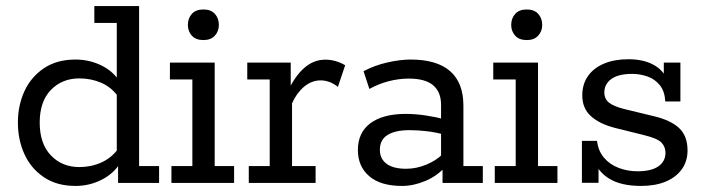

<svg xmlns="http://www.w3.org/2000/svg" viewBox="-20 -603 2326 633"><path d="M228.7 10Q167.3 10 124.7 -18.8Q82 -47.5 60.5 -94.9Q39 -142.3 39 -198.8Q39 -255.3 60.5 -302.2Q82 -349.2 124.7 -377.9Q167.3 -406.7 228.7 -406.7Q275 -406.7 315.2 -386.8Q355.5 -366.9 377.8 -328.9L365 -332V-527.4H291V-583H438.6V-55.6H504.5V0H369.3V-68.3L377.8 -67.8Q355.5 -30.8 315.2 -10.4Q275 10 228.7 10ZM241.7 -52.2Q280.3 -52.2 313.7 -67.1Q347.2 -82 369.6 -112.3L365 -79.6V-314.6L369.6 -284.4Q347.2 -315.7 313.7 -330.1Q280.3 -344.5 241.7 -344.5Q184.5 -344.5 147.7 -306.4Q110.9 -268.3 110.9 -198.8Q110.9 -129.4 147.7 -90.8Q184.5 -52.2 241.7 -52.2Z M545.2 0V-55.6H614.2V-341H540.2V-396.7H687.8V-55.6H751.8V0ZM650.8 -470.9Q625.6 -470.9 612.5 -485.4Q599.4 -499.9 599.4 -520.6Q599.4 -542.6 612.5 -557.2Q625.6 -571.8 650.8 -571.8Q675.4 -571.8 688.5 -557.2Q701.6 -542.6 701.6 -520.6Q701.6 -499.9 688.3 -485.4Q675 -470.9 650.8 -470.9Z M800.2 0V-55.6H869.2V-341H795.2V-396.7H938.5V-294.1L928.5 -300.2Q951.2 -350.8 982.5 -378.6Q1013.7 -406.3 1052.3 -406.3Q1086.7 -406.3 1118 -387.9L1094 -316.6Q1079.2 -328.2 1065.2 -333.1Q1051.2 -338 1037 -338Q1007.5 -338 982.5 -317.1Q957.6 -296.1 942.8 -262.4V-55.6H1020.5V0Z M1305.3 10Q1234.6 10 1197.3 -22.1Q1159.9 -54.3 1159.9 -108.3Q1159.9 -166.2 1201.4 -196.9Q1242.9 -227.5 1317.9 -227.5Q1348.6 -227.5 1382.6 -222.5Q1416.5 -217.5 1450 -208.7L1434.1 -199.3V-257.3Q1434.1 -299.9 1408 -321.9Q1381.9 -343.9 1327.8 -343.9Q1295 -343.9 1261.6 -335.3Q1228.2 -326.7 1197.8 -309.7L1178.6 -368.2Q1214.9 -387.6 1257 -397.1Q1299.1 -406.7 1333.8 -406.7Q1420 -406.7 1463.9 -368.5Q1507.8 -330.3 1507.8 -254.3V-55.6H1571.8V0H1439V-62.7L1449.8 -54.6Q1421.7 -23 1382.5 -6.5Q1343.3 10 1305.3 10ZM1319.3 -46.6Q1352.6 -46.6 1385.8 -60.3Q1419 -73.9 1442.2 -97.5L1434.1 -74.1V-179L1450.4 -157.6Q1418.2 -166.8 1387.9 -170.3Q1357.6 -173.9 1330.5 -173.9Q1283.5 -173.9 1257.9 -158.1Q1232.4 -142.4 1232.4 -109.3Q1232.4 -79.4 1254.5 -63Q1276.6 -46.6 1319.3 -46.6Z M1611.2 0V-55.6H1680.2V-341H1606.2V-396.7H1753.8V-55.6H1817.8V0ZM1716.8 -470.9Q1691.6 -470.9 1678.5 -485.4Q1665.4 -499.9 1665.4 -520.6Q1665.4 -542.6 1678.5 -557.2Q1691.6 -571.8 1716.8 -571.8Q1741.4 -571.8 1754.5 -557.2Q1767.6 -542.6 1767.6 -520.6Q1767.6 -499.9 1754.3 -485.4Q1741 -470.9 1716.8 -470.9Z M2093.1 10Q2027.7 10 1988.3 -14.1Q1948.9 -38.2 1934 -84.5L1953.3 -91.5V-0.4H1898.5V-138.6H1948.4Q1952.1 -105.6 1971.3 -83Q1990.6 -60.4 2019.9 -49.4Q2049.2 -38.3 2081.5 -38.3Q2127.7 -38.3 2150.9 -54.8Q2174 -71.3 2174 -99.1Q2174 -119.4 2160.4 -133.2Q2146.8 -146.9 2103.8 -157.4L2007.9 -181.2Q1957.2 -194 1928.5 -219.8Q1899.7 -245.5 1899.7 -288.7Q1899.7 -325.3 1918.3 -352.1Q1937 -378.8 1971.4 -393.3Q2005.7 -407.7 2051.9 -407.7Q2104.4 -407.7 2139.2 -386.8Q2173.9 -365.8 2186 -324.4L2168.5 -321.8V-396.7H2223.2V-268.5H2173.4Q2171.5 -302 2155.6 -321.9Q2139.7 -341.8 2115.2 -350.6Q2090.8 -359.4 2064.5 -359.4Q2018.4 -359.4 1995.4 -342.5Q1972.4 -325.6 1972.4 -298.2Q1972.4 -277 1987.9 -264.5Q2003.4 -252.1 2040.2 -243L2136.1 -219.8Q2191 -206.8 2218.8 -180.9Q2246.7 -154.9 2246.7 -107.2Q2246.7 -71.1 2227.7 -44.8Q2208.6 -18.4 2174.5 -4.2Q2140.3 10 2093.1 10Z"/></svg>

Font: Rokkitt SemiBold
Style: Regular
Weight: 600
Designer: Vernon Adams
Foundry: Vernon Adams
Version: Version 3.103